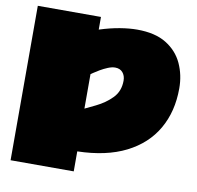

<svg xmlns="http://www.w3.org/2000/svg" viewBox="-85 -869 981 956"><g transform="rotate(10 405.5 -390.5)"><path d="M29.8 -780.8H349.1V-716.8Q404.3 -734.4 451.7 -742.2Q499 -750 538.1 -750Q629.4 -750 685.8 -715.1Q742.2 -680.2 768.6 -622.8Q794.9 -565.4 794.9 -498Q794.9 -380.9 744.1 -292.7Q693.4 -204.6 594 -154.5Q494.6 -104.5 349.1 -101.1V0H29.8ZM462.9 -544.9Q446.8 -544.9 427 -536.9Q407.2 -528.8 388.9 -518.1Q370.6 -507.3 358.9 -499.3Q347.2 -491.2 347.2 -491.2V-316.9L400.9 -342.8Q448.2 -365.7 481.7 -400.1Q515.1 -434.6 515.1 -487.8Q515.1 -512.2 501.5 -528.6Q487.8 -544.9 462.9 -544.9Z"/></g></svg>

Font: Rammetto One
Style: Regular
Weight: 400
Designer: Vernon Adams
Foundry: Vernon Adams
Version: Version 1.100; ttfautohint (v1.8.4.7-5d5b)